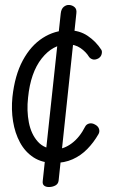

<svg xmlns="http://www.w3.org/2000/svg" viewBox="-20 -662 464 773"><path d="M198 -6Q149.5 -6 115.2 -28.2Q81 -50.5 60.5 -88.5Q40 -126.5 32.5 -173.8Q25 -221 30 -271Q39.5 -359 71.8 -418.8Q104 -478.5 152 -509.2Q200 -540 255.5 -540Q300 -540 333.2 -517.5Q366.5 -495 388 -461.5Q392 -455 389.2 -444Q386.5 -433 375.5 -426.5Q362.5 -420 353 -423Q343.5 -426 338.5 -433Q326 -453.5 304 -468.5Q282 -483.5 252.5 -483.5Q193 -483.5 148 -426.8Q103 -370 93 -269Q87 -216.5 96.2 -169Q105.5 -121.5 132.5 -91.5Q159.5 -61.5 206 -61.5Q237.5 -61.5 269.2 -85.2Q301 -109 323 -152.5Q328 -162 339.5 -164.8Q351 -167.5 363.5 -160Q375.5 -153.5 378.8 -142.5Q382 -131.5 376.5 -122Q357 -88 331.2 -61.8Q305.5 -35.5 272.5 -20.8Q239.5 -6 198 -6ZM177 91Q164.5 91 157.5 85.2Q150.5 79.5 152 67L224.5 -607.5Q226.5 -626.5 237 -634.8Q247.5 -643 259 -642Q271.5 -641 280.5 -633Q289.5 -625 287.5 -609L216 65Q214.5 78.5 202.8 84.8Q191 91 177 91Z"/></svg>

Font: Edu SA Hand
Style: Regular
Weight: 400
Designer: Tina and Corey Anderson, Eben Sorkin, Mirko Velimirovic
Foundry: Google for Education
Version: Version 2.000